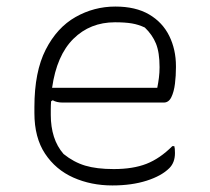

<svg xmlns="http://www.w3.org/2000/svg" viewBox="-20 -556 640 586"><path d="M332 -536Q394 -536 435 -512Q476 -488 496.5 -446.5Q517 -405 517 -354V-350Q517 -325 514 -300.5Q511 -276 503 -259.5Q495 -243 480 -243H171Q153 -243 141 -250L136 -247Q135 -235 135 -222V-205Q135 -169 144.5 -139Q154 -109 174 -86Q205 -61 240 -50.5Q275 -40 327 -40Q386 -40 427 -56Q468 -72 506 -110H512Q513 -107 513.5 -102Q514 -97 514 -89Q514 -60 497 -43Q473 -19 427.5 -4.5Q382 10 323 10Q258 10 204 -14Q150 -38 117.5 -87Q85 -136 85 -211V-229Q85 -337 119.5 -404.5Q154 -472 210.5 -504Q267 -536 332 -536ZM331 -488Q255 -488 204 -437.5Q153 -387 139 -288H460Q463 -303 465 -318.5Q467 -334 467 -351Q467 -396 456 -423Q445 -450 422 -472Q403 -481 382.5 -484.5Q362 -488 331 -488Z"/></svg>

Font: Recursive Mn Csl St Lt
Style: Regular
Weight: 300
Monospace: yes
Version: Version 1.079;hotconv 1.0.112;makeotfexe 2.5.65598; ttfautoh